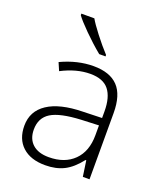

<svg xmlns="http://www.w3.org/2000/svg" viewBox="-142 -859 815 962"><g transform="rotate(20 265.0 -378.0)"><path d="M411.1 0 398.9 -84H395Q355 -32.7 312.7 -11.5Q270.5 9.8 212.9 9.8Q134.8 9.8 91.3 -30.3Q47.9 -70.3 47.9 -141.1Q47.9 -218.8 112.5 -261.7Q177.2 -304.7 299.8 -307.1L400.9 -310.1V-345.2Q400.9 -420.9 370.1 -459.5Q339.4 -498 271 -498Q197.3 -498 118.2 -457L100.1 -499Q187.5 -540 272.9 -540Q360.4 -540 403.6 -494.6Q446.8 -449.2 446.8 -353V0ZM215.8 -34.2Q300.8 -34.2 349.9 -82.8Q398.9 -131.3 398.9 -217.8V-270L306.2 -266.1Q194.3 -260.7 146.7 -231.2Q99.1 -201.7 99.1 -139.2Q99.1 -89.4 129.6 -61.8Q160.2 -34.2 215.8 -34.2ZM311.5 -606H277.8Q231 -644.5 185.8 -689.7Q140.6 -734.9 124.5 -757.8V-766.1H193.8Q206.5 -742.7 241.9 -696.8Q277.3 -650.9 311.5 -613.8Z"/></g></svg>

Font: CAA NEO Sans Light
Style: Regular
Weight: 300
Version: Version 1.10